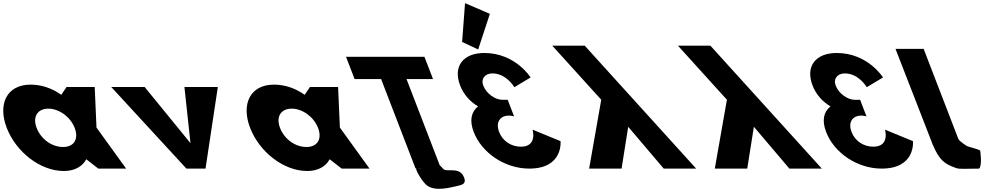

<svg xmlns="http://www.w3.org/2000/svg" viewBox="-91 -1060 6282 1207"><path d="M-48.6 -256C9.2 -106 160.8 15 310.8 15C380.8 15 428.8 -16 450.7 -58H452.7L527 0H702L515.6 -258L504.4 -513H327.4L294.2 -464C236.4 -505 170.6 -528 101.6 -528C-48.4 -528 -106.4 -406 -48.6 -256ZM139.4 -256C112 -327 145.8 -377 212.8 -377C278.8 -377 351 -327 378.4 -256C405.3 -186 374.6 -136 305.6 -136C233.6 -136 166.3 -186 139.4 -256Z M818.4 -513H608.4L1081 0H1201L1278.4 -513H1068.4L1106.4 -160Z M1481.4 -256C1539.2 -106 1690.8 15 1840.8 15C1910.8 15 1958.8 -16 1980.7 -58H1982.7L2057 0H2232L2045.6 -258L2034.4 -513H1857.4L1824.2 -464C1766.4 -505 1700.6 -528 1631.6 -528C1481.6 -528 1423.6 -406 1481.4 -256ZM1669.4 -256C1642 -327 1675.8 -377 1742.8 -377C1808.8 -377 1881 -327 1908.4 -256C1935.3 -186 1904.6 -136 1835.6 -136C1763.6 -136 1696.3 -186 1669.4 -256Z M2138.2 -562.9H2304.8L2520.9 -1.9L2524.9 -1.8C2521.1 9.2 2565.2 87 2596.1 108C2650.1 144.6 2739.3 119 2788.1 108C2815.8 102 2838 93.7 2828.8 63C2803.4 -21 2715.7 28.7 2693.5 0C2686.3 -9.2 2679.7 -16 2673.4 -20.9L2464.6 -562.9H2631.2L2577.1 -703.1H2084.1ZM2560.5 -1.1C2552.4 -0.1 2543.8 -0.1 2534.4 -1.6Z M2814.1 -796.2 2915 -749.1 2988.6 -973 2832.4 -1040.2ZM3142.3 -511.8C3142.3 -511.8 3092.8 -598.5 3004.4 -598.5C2959.3 -598.5 2930.1 -566.2 2947.5 -521.2C2967.1 -470.2 3023.2 -432.8 3065.7 -432.8H3100.5L3140.8 -328.2C3140.8 -328.2 3125.2 -333.3 3108.2 -333.3C3052.1 -333.3 3023.5 -290.8 3046.7 -230.5C3069.6 -171 3124.9 -137.8 3183.6 -137.8C3289 -137.8 3257 -244.9 3257 -244.9L3432.8 -172.7C3432.8 -172.7 3451.7 -0.1 3235.8 -0.1C3085.3 -0.1 2938.6 -96.2 2886.9 -230.5C2858.4 -304.4 2872.6 -358 2914.3 -391.1C2864.6 -420.9 2823.7 -465.1 2801.5 -522.9C2755.6 -641.9 2819.8 -726.9 2953.2 -726.9C3149.6 -726.9 3244.5 -573 3244.5 -573Z M4081.5 0 3858.2 -263 3816.5 0H3612.5L3688.7 -433L3380.7 -773H3584.7L4285.5 0Z M4871.5 0 4648.2 -263 4606.5 0H4402.5L4478.7 -433L4170.7 -773H4374.7L5075.5 0Z M5357.8 -511.8C5357.8 -511.8 5308.3 -598.5 5219.9 -598.5C5174.8 -598.5 5145.6 -566.2 5163 -521.2C5182.6 -470.2 5238.7 -432.8 5281.2 -432.8H5316L5356.3 -328.2C5356.3 -328.2 5340.7 -333.3 5323.7 -333.3C5267.6 -333.3 5239 -290.8 5262.2 -230.5C5285.1 -171 5340.4 -137.8 5399.1 -137.8C5504.5 -137.8 5472.5 -244.9 5472.5 -244.9L5648.3 -172.7C5648.3 -172.7 5667.2 -0.1 5451.3 -0.1C5300.8 -0.1 5154.1 -96.2 5102.4 -230.5C5073.9 -304.4 5088.1 -358 5129.8 -391.1C5080.1 -420.9 5039.2 -465.1 5017 -522.9C4971.1 -641.9 5035.3 -726.9 5168.7 -726.9C5365.1 -726.9 5460 -573 5460 -573Z M5538.4 -753H5715.4L5931.9 -191C5939 -173 5959.3 -161.8 5982.5 -145C5995.3 -135.7 6058.6 -124 6071 -113C6071 -113 6085.1 -21.3 6064.6 0C5980.5 0 5943.2 4.3 5921.3 -3C5843.8 -28.9 5812.3 -57.6 5774 -148L5773.5 -148L5766.3 -166.5C5762.3 -176.7 5758.2 -187.5 5753.8 -199L5753.5 -200Z"/></svg>

Font: Hussar
Style: BdOpOblFour
Weight: 700
Foundry: Cannot Into Space Fonts
Version: Version 2.00